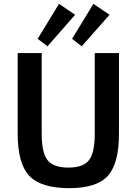

<svg xmlns="http://www.w3.org/2000/svg" viewBox="-20 -966 711 999"><path d="M287 -946 371 -889 227 -725 176 -764ZM466 -946 550 -889 405 -725 355 -764ZM599 -690V-270Q599 -115 541 -51Q483 13 341 13Q193 13 132.5 -51Q72 -115 72 -270V-690H197V-270Q197 -171 227.5 -132.5Q258 -94 336 -94Q413 -94 443 -132.5Q473 -171 473 -270V-690Z"/></svg>

Font: Exo 2 Semi Bold
Style: Regular
Weight: 600
Designer: Natanael Gama
Version: Version 1.001;PS 001.001;hotconv 1.0.88;makeotf.lib2.5.64775